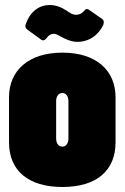

<svg xmlns="http://www.w3.org/2000/svg" viewBox="-20 -738 497 766"><path d="M289 -571C322 -571 363 -585 389 -633C393 -639 394 -645 394 -649C394 -655 392 -659 388 -662L335 -699C332 -701 329 -702 327 -702C323 -702 319 -699 315 -694C306 -683 294 -679 284 -679C267 -679 256 -689 245 -696C225 -709 203 -718 178 -718C138 -718 100 -694 82 -639C80 -631 82 -625 89 -620L144 -580C147 -578 150 -577 152 -577C157 -577 161 -580 165 -585C173 -597 183 -603 194 -603C208 -603 215 -595 234 -586C257 -575 272 -571 289 -571ZM229 8C365 8 441 -57 441 -170V-350C441 -456 365 -528 229 -528C93 -528 16 -456 16 -350V-170C16 -57 93 8 229 8ZM229 -153C214 -153 204 -166 204 -185V-335C204 -354 214 -367 229 -367C243 -367 253 -354 253 -335V-185C253 -166 243 -153 229 -153Z"/></svg>

Font: Barlow Condensed Black
Style: Regular
Weight: 900
Width: 3
Designer: Jeremy Tribby
Foundry: Tribby Type
Version: Version 1.422;hotconv 1.0.109;makeotfexe 2.5.65596